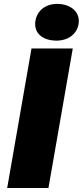

<svg xmlns="http://www.w3.org/2000/svg" viewBox="-20 -943 415 963"><path d="M16 0H223L345 -700H138ZM248 -740C313 -734 364 -766 374 -822C383 -876 345 -917 280 -923C216 -928 168 -895 158 -840C148 -785 184 -745 248 -740Z"/></svg>

Font: Fixel Display 20240404 Black
Style: Italic
Weight: 900
Italic angle: -10°
Designer: AlfaBravo + MacPaw
Foundry: Kyrylo Tkachov, Marchela Mozhyna, Serhii Makarenko, Maria Weinstein, Zakhar Kryvoshyya
Version: Version 1.211;Glyphs 3.2 (3225)